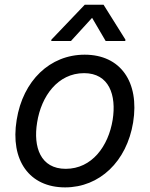

<svg xmlns="http://www.w3.org/2000/svg" viewBox="-20 -785 638 816"><path d="M256.7 11.4C403.1 11.4 518.5 -98.4 545.8 -264.6C573.5 -437.5 491.5 -552.6 339.8 -552.6C192.8 -552.6 77.4 -442.8 50.8 -275.2C22.7 -103.7 104.8 11.4 256.7 11.4ZM137.8 -264.6C155.2 -375.4 225.1 -474.1 337.4 -474.1C443.5 -474.1 475.5 -381 458.8 -275.6C440.7 -164.1 371.1 -67.5 259.2 -67.5C152.7 -67.5 120.4 -159.1 137.8 -264.6ZM197.8 -610.8H281.6L371.4 -709.2L429 -610.8H512.4L513.1 -616.5L420.1 -764.9H340.2L198.5 -616.5Z"/></svg>

Font: Margiela Sans Text
Style: Italic
Weight: 400
Italic angle: -9.39999°
Designer: Stefan Endress, Andreas Faust
Version: Version 1.100;FEAKit 1.0